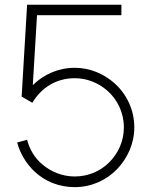

<svg xmlns="http://www.w3.org/2000/svg" viewBox="-20 -770 636 806"><path d="M93.8 -750 70.8 -364.6 115.6 -338.5C153.1 -401 214.6 -441.7 293.8 -441.7C345.8 -441.7 392.7 -421.9 429.2 -390.6C472.9 -353.1 500 -296.9 500 -235.4C500 -177.1 476 -126 438.5 -88.5C401 -51 350 -29.2 293.8 -29.2C241.7 -29.2 193.8 -49 157.3 -80.2C126 -106.3 104.2 -142.7 93.8 -183.3L52.1 -171.9C64.6 -125 90.6 -82.3 125 -50C168.8 -8.3 228.1 15.6 293.8 15.6C363.5 15.6 427.1 -13.5 471.9 -60.4C515.6 -106.3 543.8 -167.7 543.8 -235.4C543.8 -309.4 511.5 -375 460.4 -420.8C415.6 -460.4 357.3 -485.4 293.8 -485.4C225 -485.4 162.5 -457.3 117.7 -412.5L135.4 -706.2H489.6V-750Z"/></svg>

Font: Manrope3 Thin
Style: Regular
Weight: 100
Width: 4
Designer: Mikhail Sharanda
Foundry: Mikhail Sharanda
Version: Version 3.000;PS 003.000;hotconv 1.0.88;makeotf.lib2.5.64775